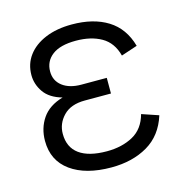

<svg xmlns="http://www.w3.org/2000/svg" viewBox="-85 -597 654 687"><g transform="rotate(-15 242.0 -253.5)"><path d="M246 12Q151 12 95.5 -28Q40 -68 40 -141Q40 -188 64.5 -224Q89 -260 141 -275Q95 -288 74.5 -317.5Q54 -347 54 -381Q54 -422 77 -453Q100 -484 142 -501.5Q184 -519 240 -519Q320 -519 373 -486Q426 -453 445 -385L385 -365Q372 -415 333.5 -437Q295 -459 239 -459Q181 -459 151.5 -436.5Q122 -414 122 -376Q122 -342 148 -322Q174 -302 218 -302H312V-244H215Q163 -244 135.5 -215.5Q108 -187 108 -149Q108 -99 143 -73.5Q178 -48 245 -48Q301 -48 342 -70.5Q383 -93 397 -145L459 -124Q437 -54 380.5 -21Q324 12 246 12Z"/></g></svg>

Font: TikTok Sans Light
Style: Regular
Weight: 300
Version: Version 4.000